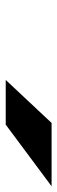

<svg xmlns="http://www.w3.org/2000/svg" viewBox="215 -1022 200 670"><g transform="rotate(90 315.0 -687.0)"><path d="M259 -607 409 -767H630L415 -607Z"/></g></svg>

Font: Montserrat Black
Style: Italic
Weight: 900
Italic angle: -11.3°
Designer: Julieta Ulanovsky
Foundry: Julieta Ulanovsky
Version: Version 9.000; ttfautohint (v1.8.4.7-5d5b)